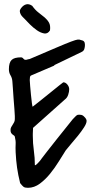

<svg xmlns="http://www.w3.org/2000/svg" viewBox="-20 -896 452 917"><path d="M76.2 -21.5Q66.4 -60.5 61.5 -95.2Q56.6 -129.9 54.7 -168.9Q53.7 -191.4 54.7 -207.5Q55.7 -223.6 50.8 -243.2Q49.8 -247.1 46.4 -249Q43 -251 39.6 -253.9Q36.1 -256.8 33.2 -261.2Q30.3 -265.6 30.3 -275.4Q30.3 -283.2 33.7 -289.1Q37.1 -294.9 40.5 -300.3Q43.9 -305.7 47.4 -312Q50.8 -318.4 50.8 -327.1V-341.8Q50.8 -351.6 48.8 -375Q46.9 -398.4 44.9 -424.8Q43 -451.2 41.5 -474.6Q40 -498 39.1 -506.8Q38.1 -523.4 30.3 -536.1Q22.5 -548.8 22.5 -565.4Q22.5 -596.7 35.2 -609.4Q47.9 -622.1 80.1 -622.1Q86.9 -622.1 91.3 -616.2Q95.7 -610.4 101.6 -610.4H105.5Q108.4 -611.3 114.3 -612.8Q120.1 -614.3 122.1 -614.3Q204.1 -649.4 250 -668.9Q295.9 -688.5 319.3 -697.3Q342.8 -706.1 351.1 -707Q359.4 -708 365.2 -705.1Q377 -703.1 381.3 -697.8Q385.7 -692.4 385.7 -681.6Q385.7 -671.9 382.8 -662.1Q379.9 -652.3 369.1 -647.5L241.2 -585.9L237.3 -582L129.9 -536.1Q124 -534.2 123 -526.4Q122.1 -518.6 122.1 -513.7Q122.1 -505.9 124 -485.4Q126 -464.8 127.9 -442.9Q129.9 -420.9 132.3 -403.8Q134.8 -386.7 135.7 -386.7H136.7Q136.7 -386.7 137.7 -387.7Q148.4 -395.5 171.9 -414.6Q195.3 -433.6 219.7 -453.1Q244.1 -472.7 262.7 -487.8Q281.2 -502.9 282.2 -502.9Q293 -502.9 301.8 -492.2Q310.5 -481.4 310.5 -469.7Q310.5 -458 305.7 -443.4Q300.8 -428.7 290 -420.9L137.7 -285.2Q137.7 -285.2 137.7 -280.3Q137.7 -275.4 137.2 -269.5Q136.7 -263.7 136.7 -257.3Q136.7 -251 136.7 -247.1Q136.7 -211.9 141.6 -177.2Q146.5 -142.6 146.5 -107.4H150.4Q151.4 -107.4 159.2 -115.2Q167 -123 170.9 -127.9Q172.9 -130.9 180.2 -140.6Q187.5 -150.4 205.1 -172.9Q222.7 -195.3 252 -232.4Q281.2 -269.5 327.1 -326.2Q331.1 -330.1 338.4 -337.9Q345.7 -345.7 347.7 -345.7Q350.6 -348.6 359.9 -348.1Q369.1 -347.7 373 -345.7Q377.9 -343.8 385.7 -335Q393.6 -326.2 393.6 -318.4Q393.6 -306.6 381.3 -287.6Q369.1 -268.6 352.5 -248Q335.9 -227.5 319.3 -208.5Q302.7 -189.5 293.9 -177.7Q280.3 -156.2 261.2 -125.5Q242.2 -94.7 219.7 -66.9Q197.3 -39.1 170.4 -19Q143.6 1 113.3 1Q98.6 1 92.3 -3.9Q85.9 -8.8 76.2 -21.5ZM218.8 -751Q208 -733.4 190.9 -736.3Q173.8 -739.3 156.2 -751.5Q138.7 -763.7 122.6 -779.8Q106.4 -795.9 98.6 -804.7Q93.8 -809.6 87.9 -815.4Q82 -821.3 78.6 -828.1Q75.2 -835 74.7 -841.8Q74.2 -848.6 80.1 -856.4Q90.8 -871.1 104.5 -875Q118.2 -878.9 133.8 -868.2Q148.4 -847.7 164.1 -835.9Q179.7 -824.2 192.9 -813Q206.1 -801.8 213.9 -788.1Q221.7 -774.4 218.8 -751Z"/></svg>

Font: Covered By Your Grace
Style: Regular
Weight: 400
Designer: Kimberly Geswein
Foundry: Kimberly Geswein
Version: Version 1.0